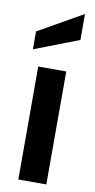

<svg xmlns="http://www.w3.org/2000/svg" viewBox="-87 -799 415 837"><g transform="rotate(10 120.0 -380.5)"><path d="M58 0V-500H182V0ZM22 -570V-649L219 -761V-646Z"/></g></svg>

Font: Cabin Resolve
Style: Bold-Resolve
Weight: 700
Designer: Pablo Impallari
Foundry: Pablo Impallari. http://www.impallari.com Igino Marini. http://www.ikern.com
Version: Version 3.001